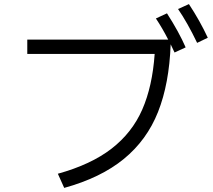

<svg xmlns="http://www.w3.org/2000/svg" viewBox="-20 -887 1040 936"><path d="M901 -867Q955 -785 993 -703L941 -678Q894 -776 848 -843ZM794 -822Q853 -730 885 -656L831 -631L812 -671Q805 -479 750.5 -341.5Q696 -204 583.5 -112Q471 -20 293 29L262 -40Q424 -85 524 -162.5Q624 -240 673.5 -353Q723 -466 734 -624H113V-694H800Q772 -749 740 -797Z"/></svg>

Font: IBM Plex Sans JP
Style: Regular
Weight: 400
Designer: Mike Abbink; Paul van der Laan; Pieter van Rosmalen; Wujin Sim; Yejin Wi; Jinhee Kim; Boomi Park; Yona Kim; Kichan Ma
Foundry: Sandoll Inc.
Version: Version 1.001